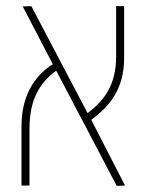

<svg xmlns="http://www.w3.org/2000/svg" viewBox="-20 -604 476 625"><path d="M50 0H76V-186C76 -283 112 -337 163 -374L360 1L387 0L277 -214C340 -260 384 -318 384 -414V-584H358V-420C358 -331 322 -278 265 -236L82 -584L54 -583L152 -395C88 -355 50 -287 50 -194Z"/></svg>

Font: Noto Sans Hebrew Condensed Thin
Style: Regular
Weight: 100
Width: 3
Designer: Monotype Design Team
Foundry: Monotype Imaging Inc.
Version: Version 2.004